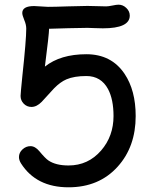

<svg xmlns="http://www.w3.org/2000/svg" viewBox="-20 -774 650 825"><path d="M274.4 30.8Q135.7 30.8 70.3 -71.8Q61.5 -85.9 61.5 -99.1Q61.5 -118.2 76.7 -132.1Q91.8 -146 110.8 -146Q130.9 -146 148.9 -124.5Q174.8 -93.3 188 -84.5Q219.7 -63 274.4 -63Q358.9 -63 414.6 -127.4Q467.8 -189 467.8 -275.4Q467.8 -346.7 444.3 -391.1Q414.1 -447.3 351.1 -447.3Q298.8 -447.3 265.6 -433.1Q239.3 -421.9 212.4 -394.5L159.2 -336.4Q137.7 -314.5 115.2 -314.5Q95.7 -314.5 82 -328.4Q68.4 -342.3 68.4 -361.8Q68.4 -371.6 76.2 -448.7Q92.8 -602.5 92.8 -650.9Q92.8 -668 84.2 -688.2Q75.7 -708.5 75.7 -718.3Q75.7 -748 127 -748Q136.7 -748 156.5 -746.3Q176.3 -744.6 186 -744.6Q214.4 -744.6 271 -746.6Q327.6 -748.5 356 -748.5Q369.1 -748.5 396 -747.6Q422.9 -746.6 436 -746.6Q445.3 -746.6 462.9 -750.2Q480.5 -753.9 489.3 -753.9Q508.3 -753.9 522.9 -739.7Q537.6 -725.6 537.6 -707Q537.6 -652.3 421.9 -652.3Q406.7 -652.3 383.8 -653.3Q360.8 -654.3 356 -654.3L273.4 -652.8L190.9 -650.4Q190.9 -628.4 172.9 -487.8Q239.7 -541 351.1 -541Q458.5 -541 515.1 -457Q563 -385.7 563 -275.4Q563 -143.6 485.8 -58.1Q405.8 30.8 274.4 30.8Z"/></svg>

Font: Bharatayuddha
Style: Regular
Weight: 400
Designer: R.S. Wihananto
Foundry: R.S. Wihananto
Version: Version 2.0.1